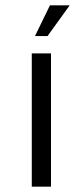

<svg xmlns="http://www.w3.org/2000/svg" viewBox="-20 -699 310 719"><path d="M99 0V-499H171V0ZM111 -564 167 -679H241L158 -564Z"/></svg>

Font: Maven Pro VF Beta
Style: Regular
Weight: 400
Designer: Joe Prince
Foundry: Joe Prince
Version: Version 2.002